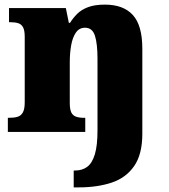

<svg xmlns="http://www.w3.org/2000/svg" viewBox="-20 -571 731 831"><path d="M299 240V167H305Q336 167 357.5 151Q379 135 390.5 97Q402 59 402 -7V-317Q402 -381 391 -416Q380 -451 348 -451Q323 -451 308.5 -430Q294 -409 288 -375Q282 -341 282 -301V-125Q282 -98 288.5 -84.5Q295 -71 309 -66Q323 -61 345 -61H349V0H14V-61H18Q41 -61 56 -65.5Q71 -70 79 -84.5Q87 -99 87 -128V-412Q87 -439 80 -452.5Q73 -466 59 -470.5Q45 -475 23 -475H19V-536H265L278 -472H283Q296 -493 314 -511Q332 -529 361 -540Q390 -551 434 -551Q514 -551 555 -506Q596 -461 596 -360V8Q596 97 560.5 148Q525 199 463 219.5Q401 240 321 240Z"/></svg>

Font: Noto Serif Gujarati Black
Style: Regular
Weight: 900
Version: Version 2.102